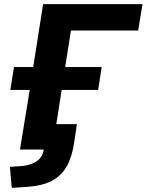

<svg xmlns="http://www.w3.org/2000/svg" viewBox="-20 -725 711 931"><path d="M37 186 28 84 87 80Q134 75 160.5 55Q187 35 192 0H77L124 -289H30L48 -400H141L189 -705H671L650 -577H324L296 -400H473L456 -289H279L253 -123H353L339 -30Q329 37 303 82.5Q277 128 231 152Q185 176 113 181Z"/></svg>

Font: Nunito Sans 12pt ExtraBold
Style: Italic
Weight: 800
Italic angle: -9°
Designer: Vernon Adams
Foundry: Vernon Adams
Version: Version 3.101;gftools[0.9.27]